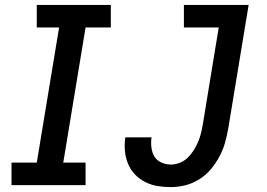

<svg xmlns="http://www.w3.org/2000/svg" viewBox="-20 -755 1090 783"><path d="M27 0V-92H130L221 -643H130V-735H432V-643H329L238 -92H329V0ZM676 8Q648 8 621.5 3.5Q595 -1 571.5 -13Q548 -25 530 -44Q512 -63 502 -87.5Q492 -112 489.5 -139.5Q487 -167 491 -195H598Q595 -174 597.5 -153.5Q600 -133 609.5 -117Q619 -101 637.5 -92.5Q656 -84 677 -84Q695 -84 713 -91Q731 -98 745 -111.5Q759 -125 769.5 -141.5Q780 -158 787.5 -175.5Q795 -193 799.5 -211Q804 -229 807 -247L872 -643H730V-735H994L911 -232Q906 -203 898 -174Q890 -145 875 -117Q860 -89 840 -65Q820 -41 793 -24Q766 -7 736 0.5Q706 8 676 8Z"/></svg>

Font: Iosevka Etoile Semibold
Style: Italic
Weight: 600
Italic angle: -9°
Designer: Belleve Invis
Foundry: Belleve Invis
Version: Version 22.1.2; ttfautohint (v1.8.4)